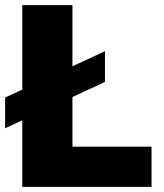

<svg xmlns="http://www.w3.org/2000/svg" viewBox="-25 -730 640 750"><path d="M62 0V-710H258V-157H567V0ZM-5 -229V-349L385 -530V-410Z"/></svg>

Font: Geist Black
Style: Regular
Weight: 400
Designer: Basement.studio, Andrés Briganti, Mateo Zaragoza
Foundry: Basement.studio, Vercel, Andrés Briganti, Guido Ferreyra, Mateo Zaragoza
Version: Version 1.401